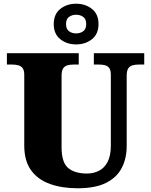

<svg xmlns="http://www.w3.org/2000/svg" viewBox="-20 -999 809 1029"><path d="M396 10Q313 10 248 -13Q183 -36 146.5 -86.5Q110 -137 110 -219V-597Q110 -622 101.5 -633.5Q93 -645 78.5 -649Q64 -653 46 -653H17V-714H402V-653H373Q356 -653 341.5 -649Q327 -645 318.5 -632.5Q310 -620 310 -593V-210Q310 -128 345.5 -98.5Q381 -69 446 -69Q481 -69 510 -83.5Q539 -98 556.5 -131Q574 -164 574 -219V-597Q574 -622 566 -633.5Q558 -645 544 -649Q530 -653 512 -653H483V-714H753V-653H723Q705 -653 690.5 -649Q676 -645 667.5 -632.5Q659 -620 659 -593V-217Q659 -150 632.5 -99Q606 -48 548.5 -19Q491 10 396 10ZM388 -761Q338 -761 303 -789Q268 -817 268 -870Q268 -923 303 -951Q338 -979 388 -979Q438 -979 473 -951Q508 -923 508 -870Q508 -817 473 -789Q438 -761 388 -761ZM388 -820Q410 -820 426 -831.5Q442 -843 442 -870Q442 -897 426 -908.5Q410 -920 388 -920Q366 -920 350 -908.5Q334 -897 334 -870Q334 -843 350 -831.5Q366 -820 388 -820Z"/></svg>

Font: Noto Serif Hebrew Black
Style: Regular
Weight: 900
Version: Version 2.003